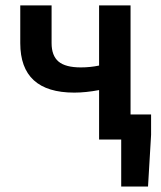

<svg xmlns="http://www.w3.org/2000/svg" viewBox="-20 -511 588 703"><path d="M423.8 171.9V0H342.8V-181.2Q293.9 -171.9 252 -171.9Q54.2 -171.9 54.2 -353V-491.2H168.9V-353Q168.9 -307.1 194.3 -285.6Q219.7 -264.2 275.9 -264.2Q310.5 -264.2 342.8 -271V-491.2H458V-91.8H533.2V-17.1L522 171.9Z"/></svg>

Font: Toshiba Sans Medium
Style: Regular
Weight: 500
Designer: Paul D. Hunt
Foundry: Toshiba Corporation
Version: Version 2.020;PS 2.0;hotconv 1.0.86;makeotf.lib2.5.63406